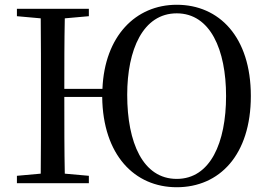

<svg xmlns="http://www.w3.org/2000/svg" viewBox="-20 -769 1128 806"><path d="M722 -18C580 -18 514 -170 514 -371C514 -560 580 -713 722 -713C863 -713 929 -560 929 -366C929 -170 863 -18 722 -18ZM722 17C901 17 1033 -118 1033 -366C1033 -614 900 -749 722 -749C549 -749 419 -617 410 -396H250C250 -496 250 -595 252 -692L353 -701V-732H51V-701L151 -692C152 -593 152 -493 152 -392V-339C152 -239 152 -138 151 -40L51 -31V0H353V-31L252 -40C250 -138 250 -238 250 -362H409C412 -118 545 17 722 17Z"/></svg>

Font: Noto Serif KR Medium
Style: Regular
Weight: 500
Designer: Ryoko NISHIZUKA 西塚涼子 (kana & ideographs); Frank Grießhammer (Latin, Greek & Cyrillic); Wenlong ZHANG 张文龙 (bopomofo); San
Foundry: Adobe
Version: Version 2.001;hotconv 1.1.0;makeotfexe 2.6.0